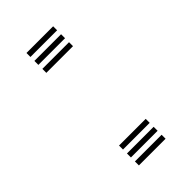

<svg xmlns="http://www.w3.org/2000/svg" viewBox="-131 -402 440 440"><g transform="rotate(-45 89.0 -182.0)"><path d="M46 -300V-312.9H132.5V-300ZM46 -351.5V-364.4H132.5V-351.5ZM46 -325.8V-338.7H132.5V-325.8ZM46 0V-12.9H132.5V0ZM46 -51.5V-64.4H132.5V-51.5ZM46 -25.8V-38.7H132.5V-25.8Z"/></g></svg>

Font: Big Shoulders Inline Thin
Style: Regular
Weight: 100
Designer: Patric King
Foundry: XO Type Co
Version: Version 2.002